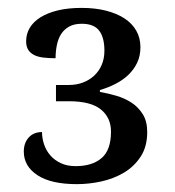

<svg xmlns="http://www.w3.org/2000/svg" viewBox="-20 -744 440 484"><path d="M173.8 -279.8Q108.4 -279.8 74.2 -302.5Q40 -325.2 40 -361.8Q40 -383.8 52.5 -397.5Q64.9 -411.1 85.9 -411.1Q85.9 -395.5 91.1 -380.1Q96.2 -364.7 106.7 -352.5Q117.2 -340.3 133.1 -332.8Q148.9 -325.2 170.9 -325.2Q212.4 -325.2 236.1 -345.5Q259.8 -365.7 259.8 -412.1Q259.8 -447.3 234.4 -468Q209 -488.8 153.8 -488.8H121.1V-529.8H153.8Q172.9 -529.8 189 -535.9Q205.1 -542 217.3 -553.2Q229.5 -564.5 236.3 -580.3Q243.2 -596.2 243.2 -616.2Q243.2 -649.4 230 -666.7Q216.8 -684.1 186 -684.1Q167 -684.1 154.3 -677Q141.6 -669.9 134 -658Q126.5 -646 123.3 -630.1Q120.1 -614.3 120.1 -597.2Q103 -597.2 89.1 -598.9Q75.2 -600.6 65.7 -605.5Q56.2 -610.4 51 -618.7Q45.9 -627 45.9 -640.1Q45.9 -658.2 54.9 -673.6Q64 -689 81.8 -700.2Q99.6 -711.4 125.7 -717.8Q151.9 -724.1 186 -724.1Q219.2 -724.1 246.6 -717.3Q273.9 -710.4 293.5 -697.8Q313 -685.1 323.5 -666.7Q334 -648.4 334 -625Q334 -603 325.7 -585.7Q317.4 -568.4 303.5 -555.2Q289.6 -542 271 -532.5Q252.4 -522.9 231.9 -517.1V-512.2Q252 -508.8 272.9 -502.7Q293.9 -496.6 311.3 -485.4Q328.6 -474.1 339.8 -456.3Q351.1 -438.5 351.1 -411.1Q351.1 -374.5 334.7 -349.4Q318.4 -324.2 292.5 -308.8Q266.6 -293.5 235.4 -286.6Q204.1 -279.8 173.8 -279.8Z"/></svg>

Font: Droid Serif
Style: Regular
Weight: 400
Designer: Monotype Design team
Foundry: Monotype Imaging Inc.
Version: Version 1.03